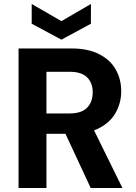

<svg xmlns="http://www.w3.org/2000/svg" viewBox="-20 -943 682 963"><path d="M73 0V-700H338Q422 -700 478 -671Q534 -642 561 -593.5Q588 -545 588 -485Q588 -429 561.5 -380Q535 -331 479.5 -301.5Q424 -272 336 -272H213V0ZM435 0 292 -307H443L594 0ZM213 -374H329Q389 -374 417 -403Q445 -432 445 -480Q445 -527 417 -555Q389 -583 329 -583H213ZM288 -744 139 -824V-923L288 -837L436 -923V-824Z"/></svg>

Font: DM Sans 10pt ExtraBold
Style: Regular
Weight: 800
Version: Version 4.004;gftools[0.9.30]